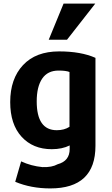

<svg xmlns="http://www.w3.org/2000/svg" viewBox="-20 -836 625 1072"><path d="M513 -22Q513 216 261 216Q153 216 65 179L98 65Q154 91 217 97Q270 99 302 81Q369 63 369 -4V-24Q327 -3 269 -3Q164 -3 100.5 -72.5Q37 -142 37 -266Q37 -396 108.5 -472.5Q180 -549 310 -549Q432 -549 513 -513ZM368 -128V-434Q349 -442 307 -442Q246 -442 215.5 -397Q185 -352 185 -270Q185 -109 297 -109Q339 -109 368 -128ZM354 -614H252L335 -816H512Z"/></svg>

Font: Repo
Style: Bold
Weight: 700
Designer: Stefan Peev
Foundry: Context Ltd
Version: Version 001.000